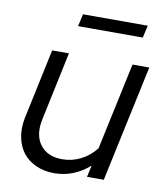

<svg xmlns="http://www.w3.org/2000/svg" viewBox="-78 -739 695 812"><g transform="rotate(10 269.0 -332.5)"><path d="M183 -501 121 -208Q106 -139 137 -97Q168 -55 232 -55Q274 -55 311 -73.5Q348 -92 376 -127L456 -501H528L421 0H349L360 -50Q327 -21 289 -6Q251 9 209 9Q165 9 130 -7Q95 -23 74 -50.5Q53 -78 45.5 -116.5Q38 -155 47 -200L111 -501ZM491 -674 479 -621H201L213 -674Z"/></g></svg>

Font: Red Hat Display
Style: Italic
Weight: 400
Italic angle: -12°
Designer: Pentagram / MCKL
Foundry: Pentagram / MCKL
Version: Version 1.003; Red Hat Display Italic